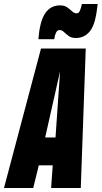

<svg xmlns="http://www.w3.org/2000/svg" viewBox="-59 -945 511 965"><path d="M-39 0 147 -701H372L347 0H198L206 -114H136L108 0ZM168 -254H220L243 -587ZM134 -748Q135 -760 136.5 -771.5Q138 -783 139 -793Q150 -859 176 -888.5Q202 -918 243 -918Q265 -918 279 -908Q293 -898 303.5 -888Q314 -878 327 -878Q337 -878 343 -892.5Q349 -907 351 -918Q351 -918 351.5 -921Q352 -924 352 -925H432Q429 -900 426 -881Q416 -814 389.5 -784Q363 -754 322 -754Q300 -754 286.5 -764Q273 -774 262.5 -784Q252 -794 240 -794Q229 -794 222.5 -780.5Q216 -767 215 -754Q215 -754 214.5 -751.5Q214 -749 214 -748Z"/></svg>

Font: Georama ExtraCondensed ExtraBold
Style: Italic
Weight: 800
Width: 2
Italic angle: -9°
Designer: Jean-Baptiste Levee
Foundry: Production Type
Version: Version 1.000